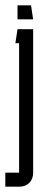

<svg xmlns="http://www.w3.org/2000/svg" viewBox="-20 -610 165 724"><path d="M46 -537V-590H97L105 -537ZM0 94V41H52V-447H38L46 -500H105V41Q105 65 90.5 79.5Q76 94 52 94Z"/></svg>

Font: Karantina Light
Style: Regular
Weight: 300
Designer: Rony Koch
Foundry: Rony Koch
Version: Version 1.000; ttfautohint (v1.8.3)